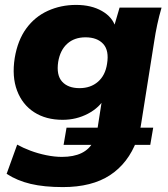

<svg xmlns="http://www.w3.org/2000/svg" viewBox="-20 -539 686 782"><path d="M236 223Q160 223 105 210Q50 197 7 169L50 50Q73 63 103.5 74.5Q134 86 168 93Q202 100 232 100Q328 100 360 38L367 51H239L251 -19H397L372 13Q373 7 374 2Q375 -3 376 -8L397 -143H409Q386 -101 338.5 -76Q291 -51 235 -51Q167 -51 119 -82Q71 -113 49.5 -170Q28 -227 40 -303Q52 -375 87 -423Q122 -471 175 -495Q228 -519 290 -519Q352 -519 395.5 -494Q439 -469 451 -427L443 -426L467 -508H638Q628 -474 620.5 -439Q613 -404 608 -370L556 -42Q555 -33 553 -23.5Q551 -14 549 -6L535 -19H604L592 51H513L537 33Q502 126 428 174.5Q354 223 236 223ZM304 -180Q349 -180 379 -206Q409 -232 416 -279Q425 -333 400.5 -360Q376 -387 328 -387Q283 -387 254 -361Q225 -335 217 -287Q209 -233 233 -206.5Q257 -180 304 -180Z"/></svg>

Font: Mulish ExtraLight Black
Style: Italic
Weight: 900
Italic angle: -9°
Version: Version 3.603